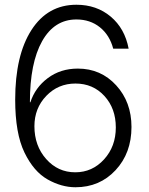

<svg xmlns="http://www.w3.org/2000/svg" viewBox="-20 -790 629 809"><path d="M298 -1Q239 -1 180.5 -34Q122 -67 83 -147.5Q44 -228 44 -370Q44 -557 112.5 -663.5Q181 -770 302 -770Q387 -770 446.5 -720Q506 -670 522 -585H457Q442 -642 401 -675Q360 -708 302 -708Q209 -708 157.5 -616.5Q106 -525 106 -359H108Q128 -421 181.5 -461Q235 -501 308 -501Q405 -501 469.5 -430.5Q534 -360 534 -255Q534 -145 467 -73Q400 -1 298 -1ZM297 -64Q369 -64 418.5 -118.5Q468 -173 468 -253Q468 -333 420 -385.5Q372 -438 298 -438Q225 -438 175 -386Q125 -334 125 -258Q125 -176 174.5 -120Q224 -64 297 -64Z"/></svg>

Font: BLUETTI 2.0 Extralight
Style: Roman
Weight: 200
Designer: Stijn de Vries
Foundry: tokotype
Version: Version 2.005;October 31, 2023;FontCreator 14.0.0.2814 64-bi